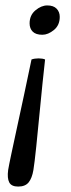

<svg xmlns="http://www.w3.org/2000/svg" viewBox="-20 -504 263 707"><path d="M122 -289Q137 -289 146 -285Q136 -195 128 -110.5Q120 -26 113.5 36Q107 98 103 122Q98 152 85.5 167.5Q73 183 47 183Q22 183 14 167.5Q6 152 10 122Q13 104 21.5 64Q30 24 42 -31.5Q54 -87 68 -152Q82 -217 96 -285Q107 -289 122 -289ZM154 -484Q177 -484 188.5 -472Q200 -460 200 -442Q200 -411 178.5 -393.5Q157 -376 136 -376Q112 -376 100.5 -387.5Q89 -399 89 -418Q89 -448 110.5 -466Q132 -484 154 -484Z"/></svg>

Font: Petrona Medium
Style: Italic
Weight: 500
Italic angle: -9°
Designer: Ringo R. Seeber
Foundry: Ringo R. Seeber
Version: Version 2.001; ttfautohint (v1.8.3)